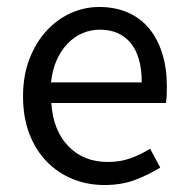

<svg xmlns="http://www.w3.org/2000/svg" viewBox="-20 -518 536 550"><path d="M279 12Q230 12 187.5 -5.5Q145 -23 113.5 -55.5Q82 -88 64 -135Q46 -182 46 -242Q46 -302 64.5 -349.5Q83 -397 113.5 -430Q144 -463 183 -480.5Q222 -498 264 -498Q310 -498 346.5 -482Q383 -466 407.5 -436Q432 -406 445 -364Q458 -322 458 -270Q458 -257 457.5 -244.5Q457 -232 455 -223H127Q132 -145 175.5 -99.5Q219 -54 289 -54Q324 -54 353.5 -64.5Q383 -75 410 -92L439 -38Q407 -18 368 -3Q329 12 279 12ZM126 -282H386Q386 -356 354.5 -394.5Q323 -433 266 -433Q240 -433 216.5 -423Q193 -413 174 -393.5Q155 -374 142.5 -346Q130 -318 126 -282Z"/></svg>

Font: Source Sans Pro
Style: Regular
Weight: 400
Designer: Paul D. Hunt
Foundry: Adobe Systems Incorporated
Version: Version 2.021;PS 2.000;hotconv 1.0.86;makeotf.lib2.5.63406